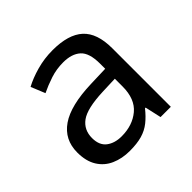

<svg xmlns="http://www.w3.org/2000/svg" viewBox="-142 -690 846 846"><g transform="rotate(-45 280.5 -267.5)"><path d="M288 -545Q386 -545 433 -502Q480 -459 480 -365V0H416L399 -76H395Q372 -47 347.5 -27.5Q323 -8 291.5 1Q260 10 215 10Q167 10 128.5 -7Q90 -24 68 -59.5Q46 -95 46 -149Q46 -229 109 -272.5Q172 -316 303 -320L394 -323V-355Q394 -422 365 -448Q336 -474 283 -474Q241 -474 203 -461.5Q165 -449 132 -433L105 -499Q140 -518 188 -531.5Q236 -545 288 -545ZM314 -259Q214 -255 175.5 -227Q137 -199 137 -148Q137 -103 164.5 -82Q192 -61 235 -61Q303 -61 348 -98.5Q393 -136 393 -214V-262Z"/></g></svg>

Font: uguzrati05
Style: Book
Weight: 400
Designer: Jelle Bosma - Monotype Design Team, Universal Thirst
Foundry: Monotype Imaging Inc.
Version: Version 2.106